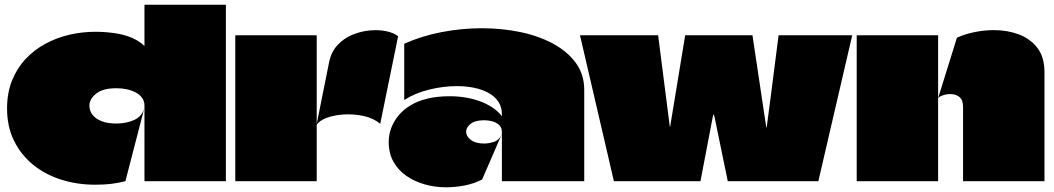

<svg xmlns="http://www.w3.org/2000/svg" viewBox="-20 -770 4478 816"><path d="M594 0Q594 -54 594 -107.5Q594 -161 594 -214.5Q594 -268 594 -321Q594 -340 584 -354Q574 -368 557 -377Q540 -386 519 -390.5Q498 -395 475 -395Q417 -395 388.5 -372Q360 -349 360 -321Q360 -300 372.5 -283Q385 -266 410.5 -255.5Q436 -245 475 -245Q517 -245 550 -260Q583 -275 593 -309L513 0Q481 8 452 11.5Q423 15 385 15Q308 15 240 -6.5Q172 -28 120.5 -70Q69 -112 39.5 -172Q10 -232 10 -309Q10 -375 31 -427.5Q52 -480 88.5 -519Q125 -558 173 -584Q221 -610 275.5 -622.5Q330 -635 386 -635Q409 -635 433 -633Q457 -631 480 -627Q503 -623 523.5 -616Q544 -609 561.5 -599Q579 -589 592 -576Q593 -575 593.5 -575.5Q594 -576 594 -577Q594 -617 594 -663.5Q594 -710 594 -750H940Q940 -654 940 -557.5Q940 -461 940 -365Q940 -274 940 -183Q940 -92 940 0Z M1326 -620Q1326 -560 1326 -499.5Q1326 -439 1326 -378.5Q1326 -318 1326 -257Q1326 -193 1326 -129Q1326 -65 1326 0H980Q980 -99 980 -198Q980 -297 980 -396Q980 -452 980 -508Q980 -564 980 -620ZM1325 -238 1379 -507Q1388 -550 1414.5 -578.5Q1441 -607 1477 -622Q1513 -637 1551 -640.5Q1589 -644 1621 -637.5Q1653 -631 1672 -616L1596 -244Q1567 -268 1525.5 -277Q1484 -286 1442 -283.5Q1400 -281 1368 -269Q1336 -257 1325 -238Z M1698 -584V-345Q1743 -374 1803 -389Q1863 -404 1922 -404Q1960 -404 1994.5 -397Q2029 -390 2055.5 -375.5Q2082 -361 2097.5 -338.5Q2113 -316 2113 -285Q2113 -284 2113 -282.5Q2113 -281 2113 -279.5Q2113 -278 2113 -276Q2098 -296 2074.5 -312Q2051 -328 2021.5 -339Q1992 -350 1959 -355.5Q1926 -361 1891 -361Q1837 -361 1795 -350.5Q1753 -340 1722.5 -321Q1692 -302 1672 -277Q1652 -252 1642 -224Q1632 -196 1632 -167Q1632 -119 1652 -83Q1672 -47 1706.5 -23Q1741 1 1784.5 13.5Q1828 26 1875 26Q1914 26 1953.5 18.5Q1993 11 2029 -7Q2050 -56 2071.5 -105Q2093 -154 2114 -203Q2102 -174 2079 -167Q2056 -160 2038 -160Q2001 -160 1981 -175.5Q1961 -191 1961 -210Q1961 -229 1980.5 -244Q2000 -259 2038 -259Q2055 -259 2072 -254.5Q2089 -250 2101 -239Q2113 -228 2113 -210Q2113 -158 2113 -105.5Q2113 -53 2113 0Q2148 0 2183 0Q2218 0 2253 0Q2288 0 2323 0Q2358 0 2393 0Q2428 0 2463 0Q2463 -97 2463 -194Q2463 -291 2463 -388Q2463 -454 2427 -503Q2391 -552 2329.5 -585Q2268 -618 2190 -634Q2112 -650 2028 -650Q1942 -650 1856.5 -633.5Q1771 -617 1698 -584Z M3602 -620Q3578 -517 3554 -413.5Q3530 -310 3506 -207Q3482 -104 3458 0H3073L3017 -272Q3016 -276 3015.5 -278.5Q3015 -281 3014 -282Q3013 -283 3012 -282.5Q3011 -282 3010.5 -279.5Q3010 -277 3009 -272L2957 0H2589Q2565 -104 2541 -207Q2517 -310 2493 -413.5Q2469 -517 2445 -620H2777Q2789 -522 2801.5 -428.5Q2814 -335 2826 -237Q2826 -235 2826.5 -233.5Q2827 -232 2827.5 -231Q2828 -230 2828 -230.5Q2828 -231 2828.5 -232.5Q2829 -234 2829 -237L2892 -620H3178L3236 -233Q3236 -231 3236.5 -229.5Q3237 -228 3237 -228Q3237 -228 3237.5 -228Q3238 -228 3238.5 -229.5Q3239 -231 3239 -233Q3248 -298 3256 -362.5Q3264 -427 3272.5 -491.5Q3281 -556 3289 -620Z M4073 0Q4073 -78 4073 -158Q4073 -238 4073 -316Q4073 -345 4058.5 -357Q4044 -369 4024 -370Q4004 -371 3987.5 -365Q3971 -359 3967 -353L4047 -610Q4083 -626 4124 -634Q4165 -642 4205 -642Q4261 -642 4309.5 -624Q4358 -606 4388.5 -567Q4419 -528 4419 -463V0ZM3621 0Q3621 -64 3621 -128.5Q3621 -193 3621 -257.5Q3621 -322 3621 -386Q3621 -445 3621 -503.5Q3621 -562 3621 -620Q3679 -620 3736.5 -620Q3794 -620 3852 -620Q3910 -620 3967 -620Q3967 -584 3967 -551.5Q3967 -519 3967 -486.5Q3967 -454 3967 -421.5Q3967 -389 3967 -353Q3967 -340 3967 -327.5Q3967 -315 3967 -301Q3967 -227 3967 -149Q3967 -71 3967 0Z"/></svg>

Font: Climate Crisis
Style: Regular
Weight: 400
Version: Version 1.003